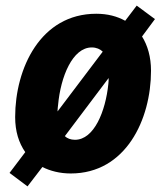

<svg xmlns="http://www.w3.org/2000/svg" viewBox="-20 -608 592 684"><path d="M78 56 131 -13C159 1 193 10 232 10C428 10 518 -182 518 -356C518 -405 506 -446 486 -478L532 -540L467 -588L426 -534C397 -550 363 -559 323 -559C124 -559 34 -364 34 -191C34 -140 47 -99 70 -66L14 8ZM346 -424 185 -211C185 -219 186 -227 187 -235C196 -334 238 -439 307 -439C323 -439 337 -433 346 -424ZM247 -110C232 -110 219 -115 211 -123L367 -330C367 -323 367 -316 366 -309C356 -211 315 -110 247 -110Z"/></svg>

Font: Noto Sans SemiCondensed ExtraBold
Style: Italic
Weight: 800
Width: 4
Italic angle: -12°
Designer: Monotype Design Team
Foundry: Monotype Imaging Inc.
Version: Version 2.013